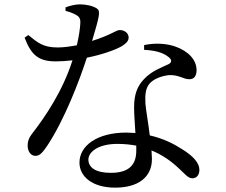

<svg xmlns="http://www.w3.org/2000/svg" viewBox="-20 -814 1040 882"><path d="M606 -145V-122C606 -63 579 -20 489 -20C417 -20 386 -46 386 -81C386 -115 430 -153 519 -153C550 -153 579 -150 606 -145ZM642 -585C687 -583 727 -574 753 -553C768 -542 772 -530 756 -520C722 -504 675 -487 642 -451C610 -418 596 -379 596 -321C596 -285 600 -244 602 -203L561 -205C425 -205 345 -144 345 -67C345 -4 403 48 509 48C615 48 678 0 678 -84L676 -123C727 -102 769 -72 803 -39C829 -16 843 5 864 5C882 5 896 -9 896 -34C896 -65 868 -97 816 -129C779 -153 730 -178 668 -192C661 -251 650 -310 648 -339C646 -377 648 -409 668 -431C688 -453 723 -465 756 -469C802 -471 822 -450 850 -450C873 -450 883 -467 883 -492C883 -537 848 -578 786 -600C747 -614 694 -618 642 -607ZM281 -764C294 -761 312 -755 327 -747C344 -738 350 -729 349 -708C348 -683 342 -644 333 -606C306 -601 274 -596 245 -596C178 -596 153 -618 110 -653L93 -641C124 -559 159 -532 237 -532C261 -532 287 -534 313 -537C268 -396 189 -279 126 -198C112 -180 107 -164 107 -145C107 -122 119 -98 143 -98C164 -98 178 -117 196 -143C276 -263 345 -444 379 -549C445 -562 506 -583 538 -601C551 -609 571 -622 571 -641C571 -662 552 -676 530 -676C513 -676 492 -654 403 -626C437 -741 443 -763 425 -775C407 -787 376 -794 347 -794C325 -794 298 -787 281 -780Z"/></svg>

Font: Noto Serif CJK SC Medium
Style: Regular
Weight: 500
Designer: Ryoko NISHIZUKA 西塚涼子 (kana & ideographs); Frank Grießhammer (Latin, Greek & Cyrillic); Wenlong ZHANG 张文龙 (bopomofo); San
Foundry: Adobe
Version: Version 2.001;hotconv 1.1.0;makeotfexe 2.6.0